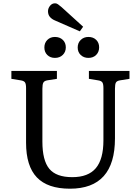

<svg xmlns="http://www.w3.org/2000/svg" viewBox="-20 -1130 850 1164"><path d="M404 14Q269 14 203.5 -54.5Q138 -123 138 -265V-596Q138 -621 131.5 -630.5Q125 -640 105 -643L49 -652V-700H325V-652L267 -643Q249 -640 243 -629.5Q237 -619 237 -592V-272Q237 -157 279 -106.5Q321 -56 418 -56Q515 -56 561 -110.5Q607 -165 607 -279V-596Q607 -621 600.5 -630.5Q594 -640 574 -643L519 -652V-700H765V-652L708 -643Q689 -640 683 -630Q677 -620 677 -592V-291Q677 14 404 14ZM464 -940 313 -1006Q294 -1014 282.5 -1027.5Q271 -1041 271 -1062Q271 -1079 283 -1094.5Q295 -1110 314 -1110Q323 -1110 331.5 -1104Q340 -1098 353 -1087L484 -968ZM516 -779Q488 -779 469.5 -796.5Q451 -814 451 -842Q451 -870 469.5 -888Q488 -906 516 -906Q545 -906 563 -888.5Q581 -871 581 -843Q581 -815 563 -797Q545 -779 516 -779ZM313 -779Q285 -779 267 -796.5Q249 -814 249 -842Q249 -870 267 -888Q285 -906 313 -906Q342 -906 360.5 -888.5Q379 -871 379 -843Q379 -815 360.5 -797Q342 -779 313 -779Z"/></svg>

Font: Text Regular
Style: Regular
Weight: 400
Designer: Latin by Veronika Burian and Jose Scaglione. Greek by Irene Vlachou. Cyrillic by Vera Evstafieva.
Foundry: TypeTogether
Version: Version 3.002